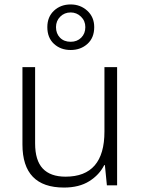

<svg xmlns="http://www.w3.org/2000/svg" viewBox="-20 -834 636 864"><path d="M507 -532V0H461L452 -91H449Q427 -47 381.5 -18.5Q336 10 268 10Q81 10 81 -184V-532H138V-189Q138 -112 172.5 -75.5Q207 -39 275 -39Q450 -39 450 -242V-532ZM298 -609Q253 -609 223 -636.5Q193 -664 193 -712Q193 -758 223 -786Q253 -814 298 -814Q342 -814 373 -785.5Q404 -757 404 -712Q404 -664 373.5 -636.5Q343 -609 298 -609ZM298 -646Q327 -646 345.5 -664.5Q364 -683 364 -712Q364 -740 344.5 -759Q325 -778 298 -778Q270 -778 251 -759Q232 -740 232 -712Q232 -683 250 -664.5Q268 -646 298 -646Z"/></svg>

Font: Noto Sans Bengali UI Light
Style: Regular
Weight: 300
Designer: Jelle Bosma - Monotype Design Team
Foundry: Monotype Imaging Inc.
Version: Version 2.003; ttfautohint (v1.8.4.7-5d5b)